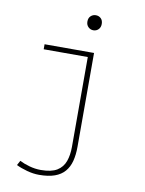

<svg xmlns="http://www.w3.org/2000/svg" viewBox="-98 -752 797 1055"><g transform="rotate(10 300.0 -225.0)"><path d="M194 234Q162 234 127 224.5Q92 215 66 202L80 176Q103 188 135 197Q167 206 199 206Q258 206 289.5 186.5Q321 167 333.5 132Q346 97 346 52V-450H100V-478H376V46Q376 90 367 125Q358 160 337 184.5Q316 209 281 221.5Q246 234 194 234ZM350 -600Q334 -600 322 -611.5Q310 -623 310 -642Q310 -662 322 -673Q334 -684 350 -684Q367 -684 378.5 -673Q390 -662 390 -642Q390 -623 378.5 -611.5Q367 -600 350 -600Z"/></g></svg>

Font: Source Code Pro ExtraLight ExtraLight
Style: Regular
Weight: 250
Monospace: yes
Version: Version 1.018;hotconv 1.0.116;makeotfexe 2.5.65601